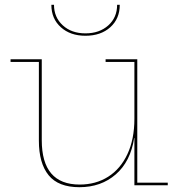

<svg xmlns="http://www.w3.org/2000/svg" viewBox="-20 -772 748 800"><path d="M679 -11V0H540V-197H539Q524 -99 462.5 -45.5Q401 8 311 8Q223 8 182.5 -42Q142 -92 142 -186V-514H24V-525H154V-188Q154 -3 312 -3Q379 -3 430.5 -35.5Q482 -68 511 -130Q540 -192 540 -277V-514H420V-525H552V-11ZM336 -623Q273 -623 233.5 -658.5Q194 -694 194 -752H205Q205 -700 241.5 -666.5Q278 -633 336 -633Q394 -633 431 -666Q468 -699 468 -752H479Q479 -694 439.5 -658.5Q400 -623 336 -623Z"/></svg>

Font: Hepta Slab Thin
Style: Regular
Weight: 250
Designer: Michael LaGattuta
Foundry: Michael LaGattuta
Version: Version 1.100; ttfautohint (v1.8) -l 8 -r 50 -G 200 -x 14 -D